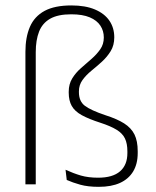

<svg xmlns="http://www.w3.org/2000/svg" viewBox="-20 -696 588 725"><path d="M76 -500.5Q76 -555.5 93 -594.8Q110 -634 148.2 -654.8Q186.5 -675.5 249.5 -675.5Q302.5 -675.5 338.5 -660.2Q374.5 -645 393 -618Q411.5 -591 411.5 -555Q411.5 -525 398 -503Q384.5 -481 364.8 -463Q345 -445 325 -428.8Q305 -412.5 291.5 -393.8Q278 -375 278 -351V-348Q278 -313.5 300.5 -296.5Q323 -279.5 378 -261Q422 -247 448.8 -230Q475.5 -213 487.8 -188.2Q500 -163.5 500 -125V-118Q500 -77 482.8 -48.5Q465.5 -20 433 -5.2Q400.5 9.5 353 9.5Q312 9.5 283.2 1.5Q254.5 -6.5 232 -16.5L227.5 -55Q257 -41.5 285.2 -33.2Q313.5 -25 350.5 -25Q405.5 -25 433.2 -49Q461 -73 461 -118V-124.5Q461 -154 451.8 -173.2Q442.5 -192.5 420 -206.2Q397.5 -220 359 -232.5Q315.5 -246.5 289 -261Q262.5 -275.5 251 -295.8Q239.5 -316 239.5 -346.5V-349.5Q239.5 -378.5 252.8 -400Q266 -421.5 286 -439Q306 -456.5 325.5 -473.5Q345 -490.5 358.5 -509.8Q372 -529 372 -554.5Q372 -579.5 359 -599.2Q346 -619 319 -630.5Q292 -642 249 -642Q198.5 -642 169.2 -625.2Q140 -608.5 127.5 -576.5Q115 -544.5 115 -499V0H76Z"/></svg>

Font: Anek Gurmukhi ExtraLight
Style: Regular
Weight: 250
Designer: Sarang Kulkarni (Gurmukhi), Yesha Goshar (Latin)
Foundry: Ek Type
Version: Version 1.003